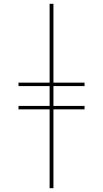

<svg xmlns="http://www.w3.org/2000/svg" viewBox="-20 -843 540 1006"><path d="M240 143V-270H77V-288H240V-392H77V-410H240V-823H260V-410H423V-392H260V-288H423V-270H260V143Z"/></svg>

Font: Iosevka Curly Slab Thin
Style: Regular
Weight: 100
Monospace: yes
Designer: Belleve Invis
Foundry: Belleve Invis
Version: Version 22.1.2; ttfautohint (v1.8.4)